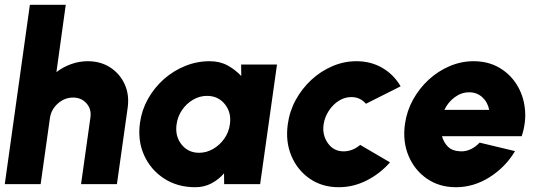

<svg xmlns="http://www.w3.org/2000/svg" viewBox="-30 -770 2278 803"><path d="M504 -319.5 459 0H309L348 -277.5Q353.5 -313 332 -337.5Q310.5 -362 275.5 -362Q240.5 -362 212.5 -337.5Q184.5 -313 179 -277.5L140 0H-10L95 -750H245L206 -468.5Q234 -490 267.8 -502Q301.5 -514 337 -514Q391 -514 431.2 -487.8Q471.5 -461.5 491.5 -417.5Q511.5 -373.5 504 -319.5Z M978.5 -500H1128.5L1058 0H907.5L907 -45Q884.5 -19 854.2 -3Q824 13 786.5 13Q712 13 656 -23.5Q600 -60 572.5 -121.2Q545 -182.5 555.5 -257Q563 -310.5 589.2 -357Q615.5 -403.5 655.2 -438.8Q695 -474 744.2 -494Q793.5 -514 846.5 -514Q889.5 -514 922 -496.2Q954.5 -478.5 979 -452ZM802.5 -131Q833.5 -131 861.2 -147Q889 -163 908 -190Q927 -217 931.5 -250Q938.5 -299.5 910.5 -334.2Q882.5 -369 836 -369Q805 -369 777.5 -353Q750 -337 731.5 -310Q713 -283 708.5 -250Q701.5 -200.5 729.2 -165.8Q757 -131 802.5 -131Z M1476.5 -164 1601 -91Q1560 -44 1504 -15.5Q1448 13 1386.5 13Q1317.5 13 1265.8 -22.5Q1214 -58 1188.8 -117.8Q1163.5 -177.5 1173.5 -250Q1181 -305 1207.2 -352.8Q1233.5 -400.5 1273 -436.8Q1312.5 -473 1360.8 -493.5Q1409 -514 1460.5 -514Q1522 -514 1570 -485.5Q1618 -457 1645.5 -409L1500.5 -336Q1476.5 -364 1439.5 -364Q1411 -364 1386.2 -348Q1361.5 -332 1344.8 -306Q1328 -280 1323.5 -250Q1317 -206 1341 -171.5Q1365 -137 1407.5 -137Q1444 -137 1476.5 -164Z M1876.5 13Q1807.5 13 1755.8 -22.5Q1704 -58 1678.8 -118Q1653.5 -178 1663.5 -250.5Q1671 -305 1697.2 -352.8Q1723.5 -400.5 1763 -436.8Q1802.5 -473 1850.8 -493.5Q1899 -514 1950.5 -514Q2010.5 -514 2056.5 -487.8Q2102.5 -461.5 2130.8 -416.8Q2159 -372 2165.2 -316Q2171.5 -260 2152 -200.5H1818.5Q1825.5 -174 1844 -156Q1862.5 -138 1897.5 -137Q1919.5 -136.5 1939.8 -146.5Q1960 -156.5 1976 -173.5L2124 -138Q2084.5 -71.5 2018 -29.2Q1951.5 13 1876.5 13ZM1828.5 -310.5H2016Q2009.5 -343 1987 -363.5Q1964.5 -384 1932 -384Q1900 -384 1872 -363.5Q1844 -343 1828.5 -310.5Z"/></svg>

Font: Urbanist Black
Style: Italic
Weight: 900
Italic angle: -8°
Designer: Corey Hu
Foundry: Corey Hu
Version: Version 1.330; ttfautohint (v1.8.4.7-5d5b)